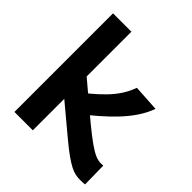

<svg xmlns="http://www.w3.org/2000/svg" viewBox="-203 -875 1019 1019"><g transform="rotate(45 306.0 -365.5)"><path d="M562 9Q544 9 526.5 5.5Q509 2 487.5 -9Q466 -20 435.5 -41.5Q405 -63 362 -99L198 -236V0H60V-740H198V-404L388 -244Q444 -198 479 -173.5Q514 -149 536.5 -140Q559 -131 578 -131Q581 -131 585.5 -131.5Q590 -132 595 -132L597 7Q590 8 581.5 8.5Q573 9 562 9ZM324 -245 198 -290Q240 -323 276.5 -353.5Q313 -384 343 -415Q373 -446 394.5 -479.5Q416 -513 429 -550L578 -541Q562 -496 533.5 -454Q505 -412 468.5 -374Q432 -336 394.5 -303.5Q357 -271 324 -245Z"/></g></svg>

Font: Georama SemiExpanded SemiBold
Style: Regular
Weight: 600
Width: 6
Designer: Jean-Baptiste Levee
Foundry: Production Type
Version: Version 1.001